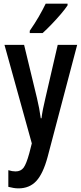

<svg xmlns="http://www.w3.org/2000/svg" viewBox="-20 -786 444 1046"><path d="M4.4 -541.5H111.3L181.2 -252.4Q188 -223.6 193.4 -195.6Q198.7 -167.5 202.1 -141.6H206.1Q209 -166 214.4 -192.9Q219.7 -219.7 227.5 -252L294.4 -541.5H400.4L239.3 69.3Q214.8 160.2 177.7 200.2Q140.6 240.2 80.6 240.2Q66.4 240.2 53 237.8Q39.6 235.4 25.4 231.9V141.1Q46.9 147.9 64.5 147.9Q93.3 147.9 108.4 127.7Q123.5 107.4 139.6 48.8L153.3 -4.9ZM348.1 -766.1V-756.8Q335 -736.8 311.3 -709Q287.6 -681.2 261 -653.6Q234.4 -626 212.4 -606H142.1V-618.2Q169.9 -658.2 191.2 -695.1Q212.4 -731.9 229 -766.1Z"/></svg>

Font: Open Sans Condensed SemiBold
Style: Regular
Weight: 600
Width: 3
Designer: Monotype Design Team
Foundry: Monotype Imaging Inc.
Version: Version 3.000; ttfautohint (v1.8.4)